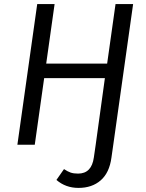

<svg xmlns="http://www.w3.org/2000/svg" viewBox="-20 -708 712 939"><path d="M631 -688 534 0 525 63Q515 137 472.5 174Q430 211 364 211Q301 211 256 172L293 119Q311 131 325.5 136Q340 141 362 141Q428 141 439 62L448 0L493 -326H196L150 0H65L162 -688H247L206 -397H504L545 -688Z"/></svg>

Font: FiraGO Book
Style: Italic
Weight: 350
Italic angle: -8°
Designer: bBox Type GmbH
Foundry: bBox Type GmbH
Version: Version 1.001